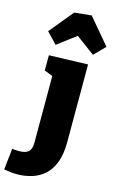

<svg xmlns="http://www.w3.org/2000/svg" viewBox="-237 -911 743 1217"><g transform="rotate(15 134.5 -302.5)"><path d="M6 245Q-16 245 -35.5 242.5Q-55 240 -78 236L-63 97Q-51 98 -40 99Q-29 100 -20 100Q24 100 43.5 83Q63 66 63 23V-429L80 -408L8 -436V-536L263 -544V-36Q263 45 242.5 99Q222 153 186 185Q150 217 103.5 231Q57 245 6 245ZM32 -611 -36 -682 93 -839 205 -850 347 -682 277 -611 81 -756 222 -754Z"/></g></svg>

Font: Bitter Thin Black
Style: Regular
Weight: 900
Version: Version 3.020